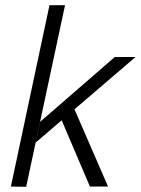

<svg xmlns="http://www.w3.org/2000/svg" viewBox="-20 -720 543 741"><path d="M118 -170 135 -250 423 -500H503ZM81 1 22 0 171 -700H231ZM327 0 212 -270 258 -320 397 0Z"/></svg>

Font: Epunda Sans Light
Style: Italic
Weight: 300
Italic angle: -12.0243°
Designer: Simon Atzbach
Foundry: typofactur
Version: Version 2.204